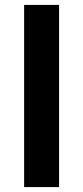

<svg xmlns="http://www.w3.org/2000/svg" viewBox="-20 -760 338 780"><path d="M78 -740H220V0H78Z"/></svg>

Font: Encode Sans Normal
Style: SemiBold
Weight: 600
Designer: Pablo Impallari, Andres Torresi
Foundry: Pablo Impallari, Andres Torresi
Version: Version 1.000; ttfautohint (v1.00) -l 8 -r 50 -G 200 -x 14 -